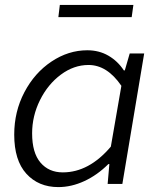

<svg xmlns="http://www.w3.org/2000/svg" viewBox="-20 -750 639 783"><path d="M38 -201Q38 -295 79.5 -374Q121 -453 190 -499Q259 -545 336 -545Q384 -545 422 -523Q460 -501 485 -463H489L509 -532H568L479 0H419L426 -81H422Q377 -36 324 -11.5Q271 13 218 13Q137 13 87.5 -41.5Q38 -96 38 -201ZM432 -152 475 -400Q417 -485 341 -485Q281 -485 228 -445.5Q175 -406 143 -341.5Q111 -277 111 -206Q111 -127 145 -87Q179 -47 236 -47Q343 -47 432 -152ZM224 -730H524L517 -680H218Z"/></svg>

Font: Nebula Sans Book
Style: Regular
Weight: 400
Italic angle: -9°
Designer: Paul D. Hunt for Adobe (as Source Sans)
Foundry: Nebula Entertainment & Broadcasting LLC
Version: Version 1.010